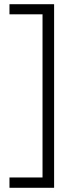

<svg xmlns="http://www.w3.org/2000/svg" viewBox="-20 -734 361 912"><path d="M25 109H182V-666H25V-714H237V158H25Z"/></svg>

Font: Noto Sans Symbols Light
Style: Regular
Weight: 300
Version: Version 2.002